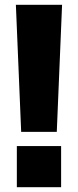

<svg xmlns="http://www.w3.org/2000/svg" viewBox="-20 -778 324 798"><path d="M46 -758H238L216 -230H68ZM50 -171H234V0H50Z"/></svg>

Font: Biryani Black
Style: Regular
Weight: 900
Designer: Dan Reynolds and Mathieu Reguer
Foundry: Dan Reynolds and Mathieu Reguer
Version: Version 1.004; ttfautohint (v1.1) -l 5 -r 5 -G 72 -x 0 -D la